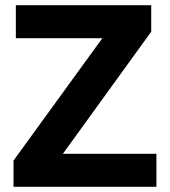

<svg xmlns="http://www.w3.org/2000/svg" viewBox="-20 -719 655 739"><path d="M32 -101 374 -572H41V-699H562V-597L222 -127H582V0H32Z"/></svg>

Font: Prompt SemiBold
Style: Regular
Weight: 600
Designer: Katatrad Team
Foundry: CadsonDemak
Version: Version 1.001